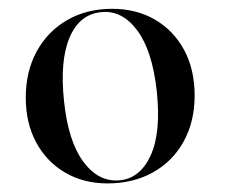

<svg xmlns="http://www.w3.org/2000/svg" viewBox="-20 -731 512 436"><path d="M235 -711Q289.5 -711 331.8 -686.5Q374 -662 398 -617.8Q422 -573.5 422 -514Q422 -455 397.2 -410Q372.5 -365 327.8 -339.8Q283 -314.5 224 -314.5Q170 -314.5 128 -339Q86 -363.5 62.2 -407.5Q38.5 -451.5 38.5 -509.5Q38.5 -568.5 63.2 -614Q88 -659.5 132.2 -685.2Q176.5 -711 235 -711ZM251 -321.5Q298 -325.5 322 -377.8Q346 -430 336 -524Q326 -615.5 291.8 -661.8Q257.5 -708 210.5 -703.5Q160.5 -699 138 -645.8Q115.5 -592.5 125.5 -500.5Q135 -410 169.2 -363.8Q203.5 -317.5 251 -321.5Z"/></svg>

Font: Fraunces144ptRegular
Style: Regular
Weight: 400
Version: Version 1.000;[0bf87f6ff]